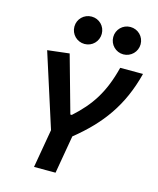

<svg xmlns="http://www.w3.org/2000/svg" viewBox="-135 -1035 929 1128"><g transform="rotate(15 329.5 -470.5)"><path d="M181.6 0H312.5L352.5 -231.4C508.3 -356.9 606.9 -490.2 658.7 -693.4H520C480 -535.2 418.9 -444.3 316.9 -352.5H308.1L211.4 -698.2L78.6 -682.6L222.2 -234.4ZM280.8 -774.4C327.1 -774.4 363.8 -811.5 363.8 -857.9C363.8 -904.3 327.1 -940.9 280.8 -940.9C234.4 -940.9 197.3 -904.3 197.3 -857.9C197.3 -811.5 234.4 -774.4 280.8 -774.4ZM516.6 -774.4C562.5 -774.4 600.1 -811.5 600.1 -857.9C600.1 -904.3 563 -940.9 516.6 -940.9C470.7 -940.9 433.6 -904.3 433.6 -857.9C433.6 -811.5 470.7 -774.4 516.6 -774.4Z"/></g></svg>

Font: Cascadia Mono PL
Style: Bold Italic
Weight: 700
Italic angle: -10°
Monospace: yes
Designer: Aaron Bell
Foundry: Saja Typeworks
Version: Version 2404.023